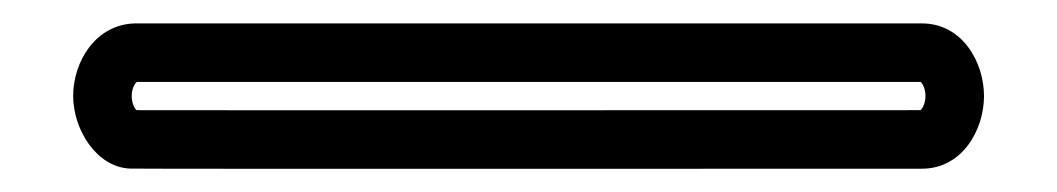

<svg xmlns="http://www.w3.org/2000/svg" viewBox="-20 -745 903 164"><path d="M95.1 -725C61.8 -724.1 42.5 -692.6 42.5 -663C42.5 -634.2 62.6 -602.1 91.1 -601C105.4 -600.6 764.7 -600.9 767.5 -600.9C801.7 -600.9 820.5 -633.7 820.5 -663C820.5 -692 801.9 -725 767.5 -725ZM96.8 -675H766.5C767.7 -673.9 770.5 -669.6 770.5 -663C770.5 -656.2 767.4 -651.8 766.4 -650.9C734.5 -650.9 122.5 -650.7 96.6 -650.9C95.3 -652 92.5 -656.3 92.5 -663C92.5 -670.4 96 -674.4 96.8 -675Z"/></svg>

Font: Hi.
Style: Regular
Weight: 400
Designer: Mew Too, Robert Jablonski
Foundry: Cannot Into Space Fonts
Version: Version 1.996